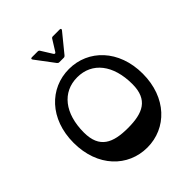

<svg xmlns="http://www.w3.org/2000/svg" viewBox="-305 -1342 1542 1542"><g transform="rotate(-45 466.0 -570.5)"><path d="M323 -1155C310 -1155 306 -1147 314 -1137L432 -980C437 -974 442 -971 450 -971H500C508 -971 513 -974 518 -980L646 -1137C654 -1147 650 -1155 637 -1155H561C553 -1155 547 -1152 543 -1145L485 -1052C479 -1042 471 -1042 464 -1052L406 -1145C402 -1152 396 -1155 388 -1155ZM466 14C684 14 859 -161 859 -432C859 -703 684 -878 466 -878C247 -878 73 -703 73 -432C73 -159 247 14 466 14ZM466 -207C297 -207 190 -254 190 -432C190 -649 297 -784 466 -784C635 -784 741 -649 741 -432C741 -254 635 -207 466 -207Z"/></g></svg>

Font: OpenDyslexic3
Style: Regular
Weight: 400
Designer: Abelardo Gonzalez
Version: Version 3.001;PS 003.001;hotconv 1.0.88;makeotf.lib2.5.64775